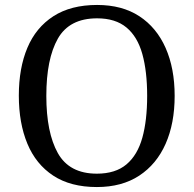

<svg xmlns="http://www.w3.org/2000/svg" viewBox="-20 -745 782 775"><path d="M371 10Q265 10 195 -36Q125 -82 90.5 -165Q56 -248 56 -359Q56 -470 90.5 -552Q125 -634 195.5 -679.5Q266 -725 372 -725Q473 -725 542.5 -679.5Q612 -634 648.5 -551.5Q685 -469 685 -358Q685 -247 648.5 -164.5Q612 -82 542 -36Q472 10 371 10ZM371 -44Q446 -44 490.5 -81.5Q535 -119 554.5 -189Q574 -259 574 -358Q574 -457 554.5 -527Q535 -597 490.5 -634Q446 -671 372 -671Q260 -671 213.5 -589Q167 -507 167 -358Q167 -210 213.5 -127Q260 -44 371 -44Z"/></svg>

Font: Noto Rashi Hebrew
Style: Regular
Weight: 400
Version: Version 1.006